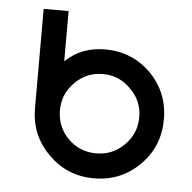

<svg xmlns="http://www.w3.org/2000/svg" viewBox="-43 -543 599 598"><g transform="rotate(5 256.5 -244.0)"><path d="M272 -314Q323 -314 359 -277Q396 -241 396 -190Q396 -138 359 -102Q323 -66 272 -66Q220 -66 184 -102Q148 -138 148 -190Q148 -241 184 -277Q220 -314 272 -314ZM272 -391Q236 -391 205 -379.5Q174 -368 148 -343V-500H70V-190Q70 -105 129 -47Q187 12 272 12Q356 12 415 -47Q473 -105 473 -190Q473 -274 415 -333Q356 -391 272 -391Z"/></g></svg>

Font: Unageo
Style: Regular
Weight: 400
Designer: Richard Sepsi
Foundry: Richard Sepsi
Version: Version 2.000